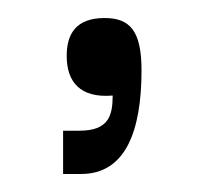

<svg xmlns="http://www.w3.org/2000/svg" viewBox="-20 -105 227 213"><path d="M70 88C119 88 137 41 137 -27C137 -71 124 -85 96 -85C64 -85 54 -67 54 -43C54 -14 69 4 105 1C105 24 100 40 68 40H50V88Z"/></svg>

Font: OSH Darker Grotesque Medium
Style: Regular
Weight: 500
Designer: Gabriel Lam
Foundry: TypeRant
Version: Version 1.000;Glyphs 3.1.1 (3148)